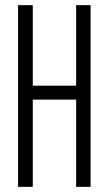

<svg xmlns="http://www.w3.org/2000/svg" viewBox="-20 -724 421 744"><path d="M275 0V-704H331V0ZM50 0V-704H107V0ZM107 -338V-392H275V-338Z"/></svg>

Font: Foldit Light
Style: Regular
Weight: 300
Version: Version 1.003